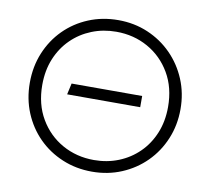

<svg xmlns="http://www.w3.org/2000/svg" viewBox="-80 -805 998 911"><g transform="rotate(10 419.0 -350.0)"><path d="M419 15Q342 15 275.8 -12.8Q209.5 -40.5 160.2 -90Q111 -139.5 83.5 -206Q56 -272.5 56 -350Q56 -428 83.5 -494.5Q111 -561 160.2 -610.5Q209.5 -660 275.8 -687.5Q342 -715 419 -715Q495.5 -715 561.5 -687Q627.5 -659 677 -609Q726.5 -559 754.2 -492.8Q782 -426.5 782 -350Q782 -272.5 754.2 -206Q726.5 -139.5 677 -90Q627.5 -40.5 561.5 -12.8Q495.5 15 419 15ZM240 -326 252 -380H592V-326ZM419 -41Q482 -41 537 -63Q592 -85 633.5 -125.8Q675 -166.5 698.5 -223.5Q722 -280.5 722 -350Q722 -443 681.2 -512.5Q640.5 -582 571.8 -620.5Q503 -659 419 -659Q356 -659 301 -637Q246 -615 204.5 -574.2Q163 -533.5 139.5 -476.8Q116 -420 116 -350Q116 -257 156.8 -187.5Q197.5 -118 266.2 -79.5Q335 -41 419 -41Z"/></g></svg>

Font: Geologica-Sharp
Style: Regular
Weight: 100
Designer: Sindre Bremnes, Frode Helland
Foundry: Monokrom Skriftforlag AS
Version: Version 1.010;gftools[0.9.28]